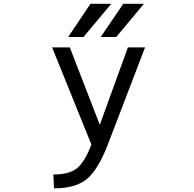

<svg xmlns="http://www.w3.org/2000/svg" viewBox="-20 -778 1040 1027"><path d="M426.8 -580.1H344.7L463.9 -757.8H575.2ZM601.6 -580.1H518.6L639.6 -757.8H750ZM513.7 -110.4 664.1 -524.4H755.9L555.7 -2Q503.9 130.9 443.8 180.2Q383.8 229.5 268.6 229.5L265.6 155.3Q349.6 155.3 391.1 122.6Q432.6 89.8 468.8 -4.9L258.8 -524.4H353.5Z"/></svg>

Font: Gen Shin Gothic Monospace Regular
Style: Regular
Weight: 400
Designer: [Source Han Sans]
Ryoko NISHIZUKA  (kana & ideographs); Paul D. Hunt (Latin, Greek & Cyrillic); Wenlong ZHANG  (bopomofo
Version: Version 1.002.20150607